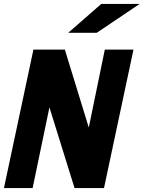

<svg xmlns="http://www.w3.org/2000/svg" viewBox="-28 -951 726 971"><path d="M-8 0 141 -700H300L421 -306L502 -700H647L498 0H349L222 -408L137 0ZM317 -785 484 -931H678L461 -785Z"/></svg>

Font: Red Hat Mono
Style: Italic
Weight: 400
Italic angle: -12°
Monospace: yes
Designer: Pentagram, MCKL
Foundry: MCKL
Version: Version 1.030